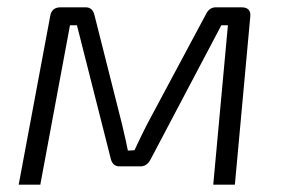

<svg xmlns="http://www.w3.org/2000/svg" viewBox="-20 -504 774 524"><path d="M569 -484H639Q666 -484 663 -458L621 0H562L602 -435H584L391 -69Q381 -50 364 -50H306Q287 -50 282 -72L190 -435H171L90 0H31L117 -460Q121 -484 145 -484H214Q233 -484 238 -462L313 -165Q326 -110 329 -93L347 -94Q369 -141 381 -164L542 -465Q551 -484 569 -484Z"/></svg>

Font: Exo 2.0 Light
Style: Italic
Weight: 300
Italic angle: -8°
Designer: Natanael Gama
Version: Version 1.001;PS 001.001;hotconv 1.0.70;makeotf.lib2.5.58329